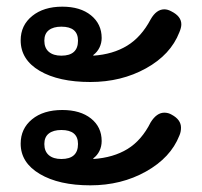

<svg xmlns="http://www.w3.org/2000/svg" viewBox="-20 -574 606 576"><path d="M42 -453Q42 -498 76.5 -526Q111 -554 167 -554Q221 -554 253 -528Q285 -502 285 -460Q285 -445 278.5 -431.5Q272 -418 260 -409V-407Q319 -411 361.5 -437Q404 -463 432 -516Q449 -546 473 -546Q483 -546 494 -540Q524 -525 524 -501Q524 -491 518 -477Q492 -410 418 -369Q344 -328 251 -328Q156 -328 99 -361.5Q42 -395 42 -453ZM214 -452Q214 -494 164 -494Q140 -494 126.5 -483.5Q113 -473 113 -452Q113 -430 126.5 -418.5Q140 -407 164 -407Q214 -407 214 -452ZM42 -143Q42 -188 76 -216Q110 -244 167 -244Q221 -244 253 -218.5Q285 -193 285 -151Q285 -135 278.5 -121.5Q272 -108 260 -99V-97Q320 -101 362.5 -127Q405 -153 432 -207Q450 -236 473 -236Q485 -236 495 -230Q523 -215 523 -191Q523 -178 518 -167Q492 -101 418 -59.5Q344 -18 251 -18Q157 -18 99.5 -52Q42 -86 42 -143ZM214 -142Q214 -184 164 -184Q140 -184 126.5 -173.5Q113 -163 113 -142Q113 -120 126.5 -108.5Q140 -97 164 -97Q214 -97 214 -142Z"/></svg>

Font: Kodchasan SemiBold
Style: Regular
Weight: 600
Version: Version 1.000; ttfautohint (v1.6)